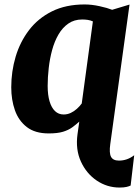

<svg xmlns="http://www.w3.org/2000/svg" viewBox="-20 -588 622 862"><path d="M516.5 254Q461 254 414.5 222.8Q368 191.5 343.2 137.2Q318.5 83 328 14.5L336 -42Q321 -28.5 304.2 -16.2Q287.5 -4 263 3.5Q238.5 11 198.5 11Q137.5 11 100.5 -17.5Q63.5 -46 47 -93Q30.5 -140 30.5 -196Q30.5 -267 50.2 -333.5Q70 -400 110.5 -453Q151 -506 213.2 -537Q275.5 -568 360 -568Q392 -568 427.2 -560.2Q462.5 -552.5 483.5 -544L561.5 -567.5L475 59.5Q469.5 99 478.5 116Q487.5 133 514 133Q532.5 133 549.2 127.2Q566 121.5 582.5 109L566.5 245Q559.5 248.5 548 251.2Q536.5 254 516.5 254ZM265.5 -74Q282.5 -74 297.5 -81Q312.5 -88 325.2 -99.5Q338 -111 347 -123.5L397 -492Q385.5 -497 373.5 -498.8Q361.5 -500.5 349 -500.5Q313 -500.5 286.8 -482.2Q260.5 -464 242.5 -433Q224.5 -402 214 -363.2Q203.5 -324.5 198.8 -282.8Q194 -241 194 -202Q194 -162 202.5 -133.2Q211 -104.5 227 -89.2Q243 -74 265.5 -74Z"/></svg>

Font: Merriweather Light 18pt Black
Style: Italic
Weight: 900
Italic angle: -7.8°
Version: Version 2.101